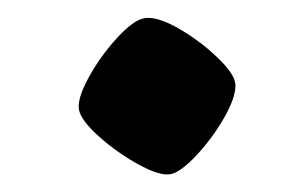

<svg xmlns="http://www.w3.org/2000/svg" viewBox="-20 -381 329 217"><path d="M69.3 -256.8Q66.9 -269 80.1 -293.2Q93.3 -317.4 112.1 -337.9Q130.9 -358.4 143.1 -360.4Q144.5 -360.8 147.5 -360.8Q161.6 -360.8 184.3 -347.4Q207 -334 225.3 -316.4Q243.7 -298.8 245.6 -288.1Q246.1 -286.6 246.1 -284.2Q246.1 -270 232.7 -246.8Q219.2 -223.6 201.4 -204.8Q183.6 -186 172.4 -184.1Q160.2 -182.1 136.2 -195.3Q112.3 -208.5 92 -226.6Q71.8 -244.6 69.3 -256.8Z"/></svg>

Font: Vesper Libre
Style: Bold
Weight: 700
Designer: Robert Keller & Kimya Gandhi
Foundry: Mota Italic
Version: Version 1.058